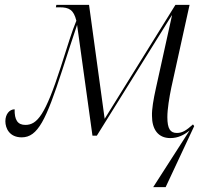

<svg xmlns="http://www.w3.org/2000/svg" viewBox="-20 -556 844 787"><path d="M608 211H659L776 -39L771 -46C744 -22 728 -11 705 -11C678 -11 666 -28 666 -76C666 -109 674 -157 682 -196L757 -536H699L409 -69L345 -536H211L209 -526H225C263 -526 282 -516 293 -471C275 -428 259 -375 229 -281C166 -86 133 -44 84 -44C52 -44 39 -65 40 -108C19 -108 2 -88 2 -59C2 -30 19 7 69 7C135 7 169 -65 235 -268C257 -335 274 -390 296 -454L359 0H377L684 -493H685L619 -194C609 -149 602 -108 603 -81C603 -26 628 10 678 10C710 10 735 -3 757 -21Z"/></svg>

Font: Noto Serif Display SemiCondensed Light
Style: Italic
Weight: 300
Width: 4
Italic angle: -12°
Designer: Monotype Design Team
Foundry: Monotype Imaging Inc.
Version: Version 2.009